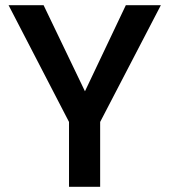

<svg xmlns="http://www.w3.org/2000/svg" viewBox="-20 -720 652 740"><path d="M246 0V-250L13 -700H148L320 -342H295L465 -700H600L366 -250V0Z"/></svg>

Font: DM Sans 28pt SemiBold
Style: Regular
Weight: 600
Version: Version 4.004;gftools[0.9.30]